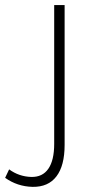

<svg xmlns="http://www.w3.org/2000/svg" viewBox="-113 -541 364 755"><path d="M141.1 -521V28.8Q141.1 110.4 108.9 152.6Q76.7 194.8 15.1 193.8Q-44.9 192.4 -92.8 158.2L-77.1 125Q-38.6 153.3 9.8 154.8Q54.2 155.8 77.1 122.6Q100.1 89.4 100.1 24.9V-521Z"/></svg>

Font: Montserrat Ultra Light
Style: Regular
Weight: 200
Designer: Julieta Ulanovsky
Foundry: Julieta Ulanovsky
Version: Version 3.001;PS 003.001;hotconv 1.0.70;makeotf.lib2.5.58329